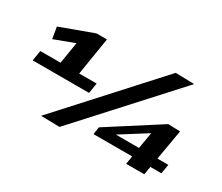

<svg xmlns="http://www.w3.org/2000/svg" viewBox="-125 -1051 1586 1372"><g transform="rotate(30 667.5 -365.0)"><path d="M56 -306 70 -391H237L266 -569L101 -507L85 -602L355 -701H441L391 -391H535L521 -306ZM460 10 306 7 986 -740 1140 -736ZM696 -67 705 -128 1123 -396 1222 -393 1179 -144H1269L1256 -67H1165L1154 0H1004L1015 -67ZM836 -144H1027L1050 -279Z"/></g></svg>

Font: Georama ExtraExtended
Style: Bold Italic
Weight: 700
Width: 8
Italic angle: -9°
Designer: Jean-Baptiste Levee
Foundry: Production Type
Version: Version 1.000